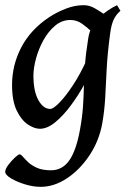

<svg xmlns="http://www.w3.org/2000/svg" viewBox="-25 -477 498 741"><path d="M407.2 -407.7Q393.1 -397.9 384.3 -381.8Q375.5 -365.7 368.7 -352.5Q361.8 -339.4 354 -339.4Q344.7 -339.4 329.1 -354.5Q313.5 -369.6 292.5 -384.8Q271.5 -399.9 246.6 -399.9Q213.9 -399.9 187.5 -377.7Q161.1 -355.5 142.3 -321.3Q123.5 -287.1 113.8 -250.5Q104 -213.9 104 -185.1Q104 -125 123 -90.8Q142.1 -56.6 168.9 -56.6Q180.7 -56.6 204.6 -81.1Q228.5 -105.5 256.6 -148.2Q284.7 -190.9 309.6 -245.6L300.8 -151.9Q278.3 -110.8 249.3 -71.3Q220.2 -31.7 189 -5.9Q157.7 20 128.9 20Q107.4 20 82.3 3.2Q57.1 -13.7 39.3 -50.8Q21.5 -87.9 21.5 -148.9Q21.5 -226.1 57.4 -294.7Q93.3 -363.3 165.5 -411.1Q192.9 -429.2 228 -443.1Q263.2 -457 297.9 -457Q319.8 -457 340.3 -445.3Q360.8 -433.6 378.2 -421.4Q395.5 -409.2 407.2 -407.7ZM439.9 -435.1Q423.3 -421.4 413.8 -401.4Q404.3 -381.3 399.9 -346.2Q389.6 -269 386.7 -210Q383.8 -150.9 381.1 -100.8Q378.4 -50.8 369.6 -0.5Q357.4 66.9 320.3 122.6Q283.2 178.2 233.4 211.2Q183.6 244.1 132.3 244.1Q103 244.1 71.3 234.4Q39.6 224.6 17.3 211.2Q-4.9 197.8 -4.9 186Q-4.9 175.3 7.1 159.4Q19 143.6 32.5 131.1Q45.9 118.7 50.3 118.7Q55.7 118.7 63.5 127.9Q71.3 137.2 84.2 149.4Q97.2 161.6 118.2 170.9Q139.2 180.2 171.9 180.2Q215.3 180.2 242.2 142.3Q269 104.5 283.7 23.4Q292.5 -24.9 295.2 -64.9Q297.9 -105 298.8 -143.6Q299.8 -182.1 303 -226.6Q306.2 -271 315.4 -328.1Q323.2 -378.9 357.4 -409.7Q391.6 -440.4 426.8 -457Z"/></svg>

Font: Gentium Book Plus
Style: Italic
Weight: 400
Italic angle: -8°
Designer: Victor Gaultney, Annie Olsen, Iska Routamaa, Becca Hirsbrunner
Foundry: SIL International
Version: Version 6.101